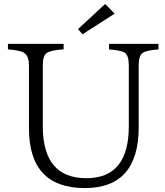

<svg xmlns="http://www.w3.org/2000/svg" viewBox="-20 -935 832 968"><path d="M20 -713.9H300.8V-686Q238.3 -682.6 215.8 -668Q195.8 -653.8 195.8 -606V-297.9Q195.8 -36.6 415.5 -36.6Q629.4 -36.6 629.4 -297.9V-606Q629.4 -654.8 609.4 -668.9Q591.3 -681.2 529.8 -686V-713.9H778.8V-686Q717.8 -681.2 700.2 -668.9Q679.2 -655.3 679.2 -606V-293.9Q679.2 13.2 407.7 13.2Q126 13.2 126 -288.1V-606Q126 -652.8 101.1 -668.9Q83 -681.2 20 -686ZM510.3 -915 558.1 -866.2 396 -762.2 373 -788.1Z"/></svg>

Font: I.Ming
Style: Regular
Weight: 400
Designer: Ichiten Fonts Project
Version: Version 6.11; Dec 27, 2019